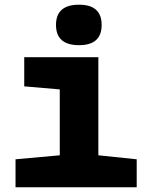

<svg xmlns="http://www.w3.org/2000/svg" viewBox="-20 -796 640 816"><path d="M316 -604Q412 -604 412 -690Q412 -776 316 -776Q218 -776 218 -690Q218 -604 316 -604ZM46 0H561V-119L398 -136V-553H83V-429L234 -416V-136L46 -119Z"/></svg>

Font: Noto Sans Mono Extra
Style: Regular
Weight: 800
Designer: Monotype Design Team
Foundry: Monotype Imaging Inc.
Version: Version 1.900